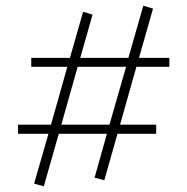

<svg xmlns="http://www.w3.org/2000/svg" viewBox="-20 -588 654 670"><path d="M571 -355H456L399 -153H525V-121H390L344 41L310 32L353 -121H185L133 62L99 53L149 -121H43V-153H158L215 -355H89V-386H224L270 -547L303 -537L260 -386H428L480 -568L514 -558L465 -386H571ZM362 -153 420 -355H251L194 -153Z"/></svg>

Font: EauTest Light
Style: Regular
Weight: 300
Designer: Christian Thalmann (Catharsis Fonts)
Version: Version 0.001;PS 000.001;hotconv 1.0.88;makeotf.lib2.5.64775